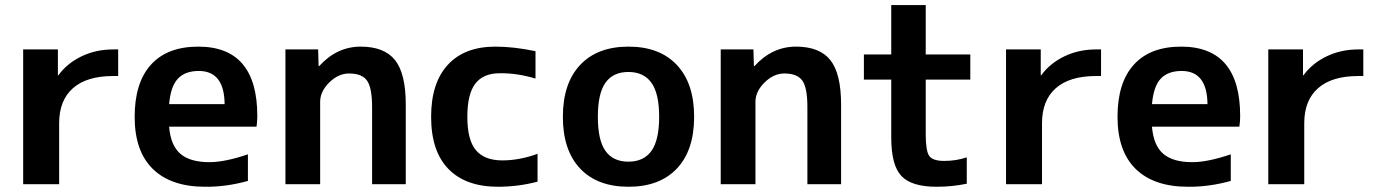

<svg xmlns="http://www.w3.org/2000/svg" viewBox="-20 -710 5323 740"><path d="M69.3 -519.5H203.1V-419.9H205.1Q238.3 -465.8 293.9 -492.7Q349.6 -519.5 416 -519.5H435.5V-417H416Q314.5 -417 261.2 -370.1Q208 -323.2 208 -235.4V0H69.3Z M631.8 -308.6H845.7Q844.7 -436.5 746.1 -436.5Q693.4 -436.5 665.5 -406.7Q637.7 -377 631.8 -308.6ZM631.8 -221.7Q637.7 -149.4 675.3 -117.2Q712.9 -85 787.1 -85Q846.7 -85 935.5 -115.2V-12.7Q851.6 10.7 770.5 9.8Q639.6 9.8 569.3 -58.6Q499 -127 499 -259.8Q499 -391.6 562 -460.9Q625 -530.3 744.1 -530.3Q971.7 -530.3 971.7 -262.7Q971.7 -243.2 968.8 -221.7Z M1080.1 -519.5H1206.1L1208 -455.1H1210Q1278.3 -530.3 1370.1 -530.3Q1460.9 -530.3 1502.4 -478.5Q1543.9 -426.8 1543.9 -306.6V0H1414.1V-296.9Q1414.1 -372.1 1394.5 -399.4Q1375 -426.8 1325.2 -426.8Q1284.2 -426.8 1249 -392.1Q1213.9 -357.4 1213.9 -317.4V0H1080.1Z M1641.6 -259.8Q1641.6 -390.6 1706.1 -460.4Q1770.5 -530.3 1889.6 -530.3Q1960 -530.3 2043.9 -512.7V-407.2Q1972.7 -428.7 1906.2 -427.7Q1842.8 -427.7 1812 -387.7Q1781.2 -347.7 1781.2 -259.8Q1781.2 -169.9 1814.5 -130.9Q1847.7 -91.8 1916 -91.8Q1982.4 -91.8 2051.8 -117.2V-9.8Q1976.6 9.8 1899.4 9.8Q1775.4 9.8 1708.5 -58.6Q1641.6 -127 1641.6 -259.8Z M2215.8 -459.5Q2282.2 -530.3 2402.3 -530.3Q2522.5 -530.3 2588.9 -459.5Q2655.3 -388.7 2655.3 -259.8Q2655.3 -130.9 2588.9 -60.5Q2522.5 9.8 2402.3 9.8Q2282.2 9.8 2215.8 -60.5Q2149.4 -130.9 2149.4 -259.8Q2149.4 -388.7 2215.8 -459.5ZM2313.5 -128.4Q2342.8 -86.9 2401.9 -86.9Q2460.9 -86.9 2490.7 -128.4Q2520.5 -169.9 2520.5 -259.8Q2520.5 -349.6 2490.7 -391.1Q2460.9 -432.6 2401.9 -432.6Q2342.8 -432.6 2313.5 -391.1Q2284.2 -349.6 2284.2 -259.8Q2284.2 -169.9 2313.5 -128.4Z M2757.8 -519.5H2883.8L2885.7 -455.1H2887.7Q2956.1 -530.3 3047.9 -530.3Q3138.7 -530.3 3180.2 -478.5Q3221.7 -426.8 3221.7 -306.6V0H3091.8V-296.9Q3091.8 -372.1 3072.3 -399.4Q3052.7 -426.8 3002.9 -426.8Q2961.9 -426.8 2926.8 -392.1Q2891.6 -357.4 2891.6 -317.4V0H2757.8Z M3547.9 -500H3719.7V-403.3H3547.9V-193.4Q3547.9 -127.9 3561.5 -108.9Q3575.2 -89.8 3619.1 -89.8Q3665 -89.8 3706.1 -103.5V-2Q3650.4 9.8 3589.8 9.8Q3493.2 9.8 3454.1 -31.7Q3415 -73.2 3415 -179.7V-403.3H3309.6V-500H3415V-690.4H3547.9Z M3857.4 -519.5H3991.2V-419.9H3993.2Q4026.4 -465.8 4082 -492.7Q4137.7 -519.5 4204.1 -519.5H4223.6V-417H4204.1Q4102.5 -417 4049.3 -370.1Q3996.1 -323.2 3996.1 -235.4V0H3857.4Z M4419.9 -308.6H4633.8Q4632.8 -436.5 4534.2 -436.5Q4481.4 -436.5 4453.6 -406.7Q4425.8 -377 4419.9 -308.6ZM4419.9 -221.7Q4425.8 -149.4 4463.4 -117.2Q4501 -85 4575.2 -85Q4634.8 -85 4723.6 -115.2V-12.7Q4639.6 10.7 4558.6 9.8Q4427.7 9.8 4357.4 -58.6Q4287.1 -127 4287.1 -259.8Q4287.1 -391.6 4350.1 -460.9Q4413.1 -530.3 4532.2 -530.3Q4759.8 -530.3 4759.8 -262.7Q4759.8 -243.2 4756.8 -221.7Z M4868.2 -519.5H5002V-419.9H5003.9Q5037.1 -465.8 5092.8 -492.7Q5148.4 -519.5 5214.8 -519.5H5234.4V-417H5214.8Q5113.3 -417 5060.1 -370.1Q5006.8 -323.2 5006.8 -235.4V0H4868.2Z"/></svg>

Font: Mgen+ 1c bold
Style: Bold
Weight: 700
Designer: [Source Han Sans]
Ryoko NISHIZUKA  (kana & ideographs); Paul D. Hunt (Latin, Greek & Cyrillic); Wenlong ZHANG  (bopomofo
Version: Version 1.059.20150602